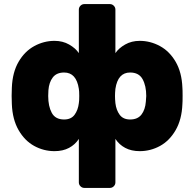

<svg xmlns="http://www.w3.org/2000/svg" viewBox="-20 -730 951 940"><path d="M37 -261 38 -301Q41 -376 71 -427.5Q101 -479 148 -504.5Q195 -530 247 -530Q287 -530 318.5 -512Q350 -494 366 -470V-683Q366 -694 374 -702Q382 -710 393 -710H518Q529 -710 537 -702Q545 -694 545 -683V-470Q561 -494 592.5 -512Q624 -530 664 -530Q716 -530 763 -504.5Q810 -479 840 -427.5Q870 -376 873 -301Q874 -291 874 -261Q874 -230 873 -220Q870 -145 840 -93Q810 -41 763.5 -15.5Q717 10 664 10Q623 10 593 -6Q563 -22 545 -50V163Q545 174 537 182Q529 190 518 190H393Q382 190 374 182Q366 174 366 163V-50Q348 -22 318 -6Q288 10 247 10Q194 10 147.5 -15.5Q101 -41 71 -93Q41 -145 38 -220ZM366 -225Q368 -235 368 -260Q368 -285 366 -295Q354 -375 294 -375Q257 -375 238.5 -351Q220 -327 217 -288Q216 -278 216 -260Q216 -210 233.5 -177.5Q251 -145 294 -145Q328 -145 345 -168Q362 -191 366 -225ZM617 -375Q557 -375 545 -295Q543 -275 543 -260Q543 -245 545 -225Q549 -191 566 -168Q583 -145 617 -145Q654 -145 672.5 -169Q691 -193 694 -232Q696 -252 696 -260Q696 -310 678 -342.5Q660 -375 617 -375Z"/></svg>

Font: Hezaedrus
Style: Bold
Weight: 700
Designer: Hubert & Fischer
Foundry: Hubert & Fischer
Version: Version 1.10;September 3, 2019;FontCreator 11.5.0.2425 64-bi